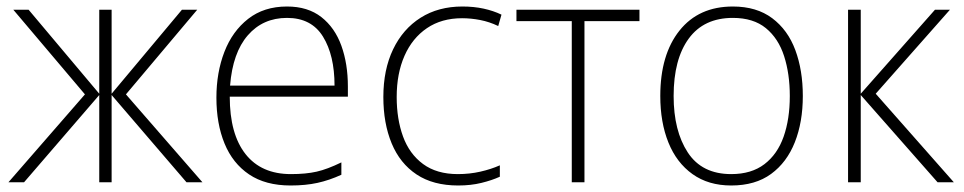

<svg xmlns="http://www.w3.org/2000/svg" viewBox="-20 -560 2961 590"><path d="M586 -530 367 -270 602 0H553L323 -268V0H285V-268L54 0H6L241 -270L21 -530H68L285 -272V-530H323V-272L539 -530Z M862 -540Q926 -540 967.5 -507.5Q1009 -475 1029 -419.5Q1049 -364 1049 -294V-263H686Q686 -148 734.5 -86.5Q783 -25 874 -25Q920 -25 953 -32.5Q986 -40 1029 -61V-23Q992 -6 955.5 2Q919 10 873 10Q796 10 745.5 -24Q695 -58 670 -119Q645 -180 645 -260Q645 -337 669.5 -400.5Q694 -464 742.5 -502Q791 -540 862 -540ZM862 -505Q788 -505 741.5 -451.5Q695 -398 687 -297H1008Q1008 -390 972.5 -447.5Q937 -505 862 -505Z M1388 10Q1311 10 1260 -24Q1209 -58 1183.5 -119.5Q1158 -181 1158 -262Q1158 -346 1188 -408.5Q1218 -471 1272.5 -505.5Q1327 -540 1401 -540Q1436 -540 1466 -533.5Q1496 -527 1521 -515L1511 -480Q1484 -493 1455.5 -498.5Q1427 -504 1400 -504Q1337 -504 1292 -473.5Q1247 -443 1223 -388.5Q1199 -334 1199 -262Q1199 -194 1218.5 -140.5Q1238 -87 1280 -56Q1322 -25 1387 -25Q1423 -25 1456 -32.5Q1489 -40 1516 -52V-17Q1492 -6 1459.5 2Q1427 10 1388 10Z M1945 -495H1776V0H1737V-495H1567V-530H1945Z M2447 -265Q2447 -185 2422.5 -123Q2398 -61 2349.5 -25.5Q2301 10 2227 10Q2157 10 2108 -25Q2059 -60 2034 -122Q2009 -184 2009 -265Q2009 -392 2068 -466Q2127 -540 2232 -540Q2305 -540 2353 -504Q2401 -468 2424 -406Q2447 -344 2447 -265ZM2050 -265Q2050 -158 2093.5 -91.5Q2137 -25 2227 -25Q2289 -25 2329 -55.5Q2369 -86 2388 -140Q2407 -194 2407 -265Q2407 -333 2389.5 -387.5Q2372 -442 2333.5 -473.5Q2295 -505 2232 -505Q2143 -505 2096.5 -441.5Q2050 -378 2050 -265Z M2853 -530H2899L2671 -272L2911 0H2861L2625 -268V0H2586V-530H2625V-272Z"/></svg>

Font: Noto Sans Disp ExtLt
Style: Regular
Weight: 200
Designer: Monotype Design Team
Foundry: Monotype Imaging Inc.
Version: Version 2.000;GOOG;noto-source:20170915:90ef993387c0